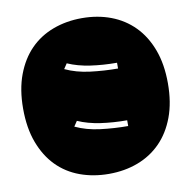

<svg xmlns="http://www.w3.org/2000/svg" viewBox="-88 -839 980 986"><g transform="rotate(-10 402.5 -346.0)"><path d="M25 -346Q25 -446 53.5 -522Q82 -598 132 -649Q182 -700 251.5 -726Q321 -752 402 -752Q484 -752 553 -726Q622 -700 672.5 -649Q723 -598 751.5 -522Q780 -446 780 -346Q780 -246 751.5 -170Q723 -94 672.5 -43Q622 8 553 34Q484 60 402 60Q321 60 251.5 34.5Q182 9 132 -42Q82 -93 53.5 -169Q25 -245 25 -346ZM286 -537 268 -510Q325 -483 397 -474Q469 -465 541 -465V-495Q469 -495 403.5 -504.5Q338 -514 286 -537ZM286 -237 268 -210Q325 -183 397 -174Q469 -165 541 -165V-195Q469 -195 403.5 -204.5Q338 -214 286 -237Z"/></g></svg>

Font: ChangwonDangamAsac Bold
Style: Regular
Weight: 700
Designer: Choi Chi-young, Lee Youngbeen, Kim Jungjin, Yoon Jihee, Han Dohee
Foundry: YoonDesign Inc.
Version: Version 1.010;Build 20210623